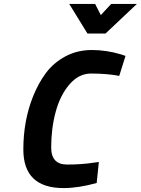

<svg xmlns="http://www.w3.org/2000/svg" viewBox="-20 -947 718 979"><path d="M304 12Q99 12 99 -185Q99 -331 148 -454Q175 -522 214 -574.5Q253 -627 313.5 -659.5Q374 -692 449 -692Q522 -692 596 -670L620 -662L588 -560Q526 -572 444 -572Q382 -572 334.5 -517Q287 -462 264 -377Q241 -292 241 -195Q241 -108 322 -108Q399 -108 461 -118L484 -121L473 -14Q380 12 304 12ZM678 -927 518 -776H426L333 -927H465L494 -870L547 -927Z"/></svg>

Font: Titillium Web
Style: Bold Italic
Weight: 700
Italic angle: -13°
Version: Version 1.001;PS 57.000;hotconv 1.0.70;makeotf.lib2.5.55311